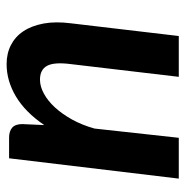

<svg xmlns="http://www.w3.org/2000/svg" viewBox="-10 -551 561 581"><g transform="rotate(-90 270.5 -260.5)"><path d="M20.5 0H144L172 -255C179 -280 188.1 -302.6 199.2 -322.8C210.4 -342.9 222.7 -360.2 236 -374.8C249.3 -389.2 263.2 -400.4 277.8 -408.2C292.2 -416.1 306.3 -420 320 -420C340.3 -420 354.3 -412.8 362 -398.2C369.7 -383.8 371.3 -359.8 367 -326.5L328.5 0H452L490.5 -326.5C494.5 -357.5 494.2 -385.1 489.8 -409.2C485.2 -433.4 477.5 -453.8 466.5 -470.2C455.5 -486.8 441.5 -499.3 424.5 -508C407.5 -516.7 388.3 -521 367 -521C333.3 -521 300.7 -511.6 269 -492.8C237.3 -473.9 208.5 -445.3 182.5 -407L185.5 -473.5C185.5 -487.5 181.9 -497.7 174.8 -504C167.6 -510.3 157.5 -513.5 144.5 -513.5H82Z"/></g></svg>

Font: Lato
Style: Bold Italic
Weight: 700
Italic angle: -7°
Designer: Lukasz Dziedzic
Foundry: tyPoland Lukasz Dziedzic
Version: Version 2.007; 2014-02-27